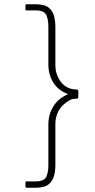

<svg xmlns="http://www.w3.org/2000/svg" viewBox="-20 -768 449 905"><path d="M100 112V91Q100 89 101 88Q102 87 105 87H147Q188 87 198 65.5Q208 44 208 12V-184Q208 -220 223.5 -252Q239 -284 264 -303Q271 -308 281 -314Q291 -320 295 -321Q298 -322 298 -324Q298 -326 295 -327Q268 -337 248.5 -357Q229 -377 218.5 -404.5Q208 -432 208 -463V-643Q208 -676 198 -697.5Q188 -719 147 -719H105Q102 -719 101 -720Q100 -721 100 -722V-743Q100 -745 101 -746.5Q102 -748 105 -748H147Q190 -748 209.5 -732Q229 -716 235 -691.5Q241 -667 241 -643V-463Q241 -414 268.5 -380Q296 -346 343 -346Q345 -346 347 -343.5Q349 -341 349 -339V-314Q349 -310 348.5 -306.5Q348 -303 342 -303Q320 -303 307 -295Q294 -287 283 -278Q264 -263 252.5 -238Q241 -213 241 -184V12Q241 36 235 60Q229 84 209.5 100.5Q190 117 147 117H105Q102 117 101 115Q100 113 100 112Z"/></svg>

Font: Glory Thin Thin
Style: Regular
Weight: 250
Version: Version 1.011